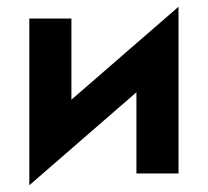

<svg xmlns="http://www.w3.org/2000/svg" viewBox="-20 -515 617 570"><path d="M192 -460V-219L510 -495V0H385V-241L67 35V-460Z"/></svg>

Font: Von Semi
Style: Regular
Weight: 600
Version: Version 4.000; ttfautohint (v1.8.4.7-5d5b)